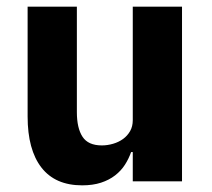

<svg xmlns="http://www.w3.org/2000/svg" viewBox="-20 -545 636 577"><path d="M379 -88H374Q367 -68 355.5 -50Q344 -32 326 -18Q308 -4 283.5 4Q259 12 227 12Q146 12 104.5 -41.5Q63 -95 63 -195V-525H211V-208Q211 -160 228 -134Q245 -108 286 -108Q303 -108 320 -113Q337 -118 350 -127.5Q363 -137 371 -151Q379 -165 379 -184V-525H527V0H379Z"/></svg>

Font: IBM Plex Sans Thai
Style: Bold
Weight: 700
Designer: Mike Abbink, Paul van der Laan, Pieter van Rosmalen, Ben Mitchell, Mark Frömberg
Foundry: Bold Monday
Version: Version 1.2